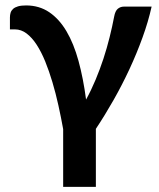

<svg xmlns="http://www.w3.org/2000/svg" viewBox="-20 -538 599 725"><path d="M552.5 -513Q540 -456.5 518.2 -396.5Q496.5 -336.5 468.8 -276.8Q441 -217 408.5 -159.8Q376 -102.5 342 -51.5V167.5H218.5V-50.5Q210.5 -95 200.5 -140.2Q190.5 -185.5 178 -227.5Q165.5 -269.5 150.8 -305.8Q136 -342 118.5 -369Q101 -396 80.5 -411.5Q60 -427 36.5 -427H17.5V-472Q17.5 -481.5 20 -489.8Q22.5 -498 29.2 -504.2Q36 -510.5 48 -514Q60 -517.5 78.5 -517.5Q128 -517.5 165.8 -492Q203.5 -466.5 231 -420Q258.5 -373.5 276.5 -307.8Q294.5 -242 305 -162Q324.5 -197.5 341 -237Q357.5 -276.5 370.8 -317Q384 -357.5 394 -397.8Q404 -438 411 -475Q415 -497 425 -505Q435 -513 447.5 -513Z"/></svg>

Font: Lato 2
Style: Bold
Weight: 700
Designer: Lukasz Dziedzic with Adam Twardoch and Botio Nikoltchev
Foundry: tyPoland Lukasz Dziedzic
Version: Version 2.015; 2015-08-06; http://www.latofonts.com/